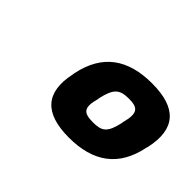

<svg xmlns="http://www.w3.org/2000/svg" viewBox="-68 -823 614 614"><g transform="rotate(45 238.5 -516.5)"><path d="M139 -520 138 -513C116 -411 161 -361 272 -361C381 -361 449 -409 470 -513L472 -520C494 -621 450 -672 338 -672C229 -672 161 -625 139 -520ZM251 -515V-518C263 -572 278 -585 320 -585C361 -585 374 -572 359 -518V-515C347 -460 332 -450 292 -450C249 -450 236 -462 251 -515Z"/></g></svg>

Font: LT Wave Bold
Style: Italic
Weight: 700
Designer: Daniel Lyons
Version: Version 2.5 (Glyphs App)